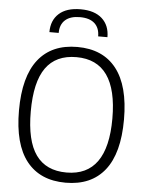

<svg xmlns="http://www.w3.org/2000/svg" viewBox="-63 -1011 816 1071"><g transform="rotate(5 345.5 -475.5)"><path d="M345 10Q202 10 126.5 -85Q51 -180 51 -369Q51 -559 126.5 -654.5Q202 -750 345 -750Q488 -750 563.5 -654Q639 -558 639 -369Q639 -180 563.5 -85Q488 10 345 10ZM345 -47Q574 -47 574 -369Q574 -693 345 -693Q230 -693 173.5 -613.5Q117 -534 117 -369Q117 -205 173.5 -126Q230 -47 345 -47ZM455 -819Q455 -866 427 -891.5Q399 -917 345 -917Q291 -917 262.5 -891.5Q234 -866 234 -819H182Q182 -885 224 -923Q266 -961 345 -961Q423 -961 465 -923Q507 -885 507 -819Z"/></g></svg>

Font: Encode Sans Narrow
Style: Light
Weight: 300
Designer: Pablo Impallari, Andres Torresi
Foundry: Pablo Impallari, Andres Torresi
Version: Version 1.000; ttfautohint (v1.00) -l 8 -r 50 -G 200 -x 14 -